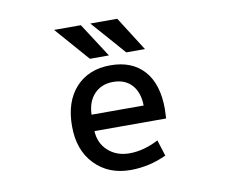

<svg xmlns="http://www.w3.org/2000/svg" viewBox="-83 -865 1165 979"><g transform="rotate(-10 500.0 -375.5)"><path d="M369.1 -216.8Q372.1 -153.3 416 -113.8Q460 -74.2 526.4 -74.2Q599.6 -74.2 676.8 -114.3L703.1 -31.2Q613.3 10.7 516.6 10.7Q403.3 10.7 332 -63Q260.7 -136.7 260.7 -260.7Q260.7 -387.7 327.1 -460.4Q393.6 -533.2 506.8 -533.2Q618.2 -533.2 680.2 -464.4Q742.2 -395.5 742.2 -265.6Q742.2 -251 740.2 -216.8ZM369.1 -301.8H638.7Q637.7 -370.1 602.5 -408.7Q567.4 -447.3 506.3 -447.3Q445.3 -447.3 408.2 -408.2Q371.1 -369.1 369.1 -301.8ZM583 -760.7 695.3 -584H598.6L443.4 -760.7ZM394.5 -760.7 508.8 -584H410.2L255.9 -760.7Z"/></g></svg>

Font: GenEi Gothic M SemiBold
Style: Regular
Weight: 500
Designer: o_tamon (Modified); [Source Han Sans]
Ryoko NISHIZUKA  (kana & ideographs); Paul D. Hunt (Latin, Greek & Cyrillic); Wenl
Version: Version 1.1a;Original Version 1.004